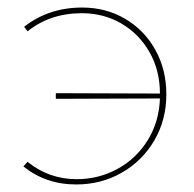

<svg xmlns="http://www.w3.org/2000/svg" viewBox="-20 -484 515 509"><path d="M421 -234Q421 -166 389 -111.5Q357 -57 302.5 -26Q248 5 182 5Q101 5 42 -43L53 -55Q110 -9 183 -9Q242 -9 292 -36.5Q342 -64 372 -113Q402 -162 404 -223L128 -222V-237L404 -236Q404 -297 376.5 -345.5Q349 -394 302 -421.5Q255 -449 197 -449Q113 -449 53 -401L44 -413Q109 -464 198 -464Q261 -464 312 -434Q363 -404 392 -351.5Q421 -299 421 -234Z"/></svg>

Font: Ysabeau SC Thin
Style: Regular
Weight: 200
Designer: Christian Thalmann (Catharsis Fonts)
Version: Version 0.003